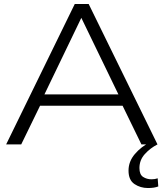

<svg xmlns="http://www.w3.org/2000/svg" viewBox="-20 -728 825 968"><path d="M11 0 357 -708H427L774 0H693L598 -195H182L87 0ZM204 -252H577L390 -638ZM726 220Q688 220 658 200Q628 180 628 132Q628 86 660 48.5Q692 11 737 -11L774 0Q737 19 710 49Q683 79 683 119Q683 152 701.5 164Q720 176 744 176Q761 176 775 171L778 212Q758 220 726 220Z"/></svg>

Font: Georama Extended Light
Style: Regular
Weight: 300
Width: 7
Designer: Jean-Baptiste Levee
Foundry: Production Type
Version: Version 1.000